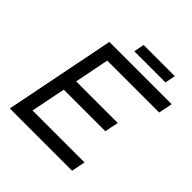

<svg xmlns="http://www.w3.org/2000/svg" viewBox="-218 -984 1140 1140"><g transform="rotate(45 352.0 -414.0)"><path d="M686.5 -609.9H250.5L207.5 -392.1H556.6L539.1 -305.2H189.9L146.5 -86.9H582.5L565.4 0H42.5L181.2 -697.3H704.1ZM337.9 -828.1H599.6L586.4 -762.7H324.7Z"/></g></svg>

Font: Qaz
Style: Italic
Weight: 400
Italic angle: -11.25°
Designer: GGBotNet
Foundry: f0n7
Version: 0.70